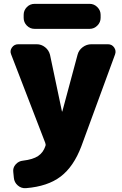

<svg xmlns="http://www.w3.org/2000/svg" viewBox="-20 -750 636 998"><path d="M160 -730H446Q469 -730 486 -713Q503 -696 503 -673V-657Q503 -634 486 -617Q469 -600 446 -600H160Q136 -600 119.5 -617Q103 -634 103 -657V-673Q103 -696 119.5 -713Q136 -730 160 -730ZM541 -520Q562 -520 573.5 -503Q585 -486 578 -467L403 10Q363 116 295.5 167.5Q228 219 115 228Q91 230 72.5 214Q54 198 52 174L49 144Q46 122 61.5 104.5Q77 87 100 85Q151 79 178 61Q205 43 216 9Q219 2 215 -8L38 -467Q30 -486 42 -503Q54 -520 75 -520H171Q195 -520 214.5 -504.5Q234 -489 240 -465L302 -171Q302 -170 303 -170Q304 -170 304 -171L383 -465Q389 -489 409.5 -504.5Q430 -520 455 -520Z"/></svg>

Font: Rounded Mplus 1c Black
Style: Regular
Weight: 900
Version: Version 1.059.20150529